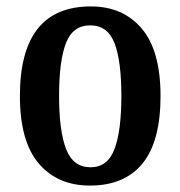

<svg xmlns="http://www.w3.org/2000/svg" viewBox="-20 -568 562 598"><path d="M260 10Q159 10 100.5 -59Q42 -128 42 -269Q42 -548 263 -548Q363 -548 421.5 -479Q480 -410 480 -269Q480 -128 424 -59Q368 10 260 10ZM262 -47Q315 -47 336.5 -103.5Q358 -160 358 -269Q358 -379 336.5 -434Q315 -489 261 -489Q207 -489 185.5 -434Q164 -379 164 -269Q164 -160 186 -103.5Q208 -47 262 -47Z"/></svg>

Font: Noto Serif Myanmar Cond SemBd
Style: Regular
Weight: 600
Width: 3
Designer: Ben Mitchell and the Monotype Design Team
Foundry: Monotype Imaging Inc.
Version: Version 2.106; ttfautohint (v1.8.4.7-5d5b)